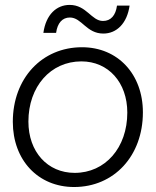

<svg xmlns="http://www.w3.org/2000/svg" viewBox="-20 -750 634 782"><path d="M281.7 11.7C444.3 11.7 562 -114.7 562 -292.5C562 -448.2 459.5 -557.6 314 -557.6C150.4 -557.6 32.2 -430.7 32.2 -253.9C32.2 -97.7 135.3 11.7 281.7 11.7ZM95.7 -254.9C95.7 -397.5 186 -500 311.5 -500C421.4 -500 498.5 -414.1 498.5 -291.5C498.5 -148.4 408.7 -45.9 284.2 -45.9C173.3 -45.9 95.7 -131.8 95.7 -254.9ZM156.7 -616.2H208.5C213.9 -656.2 233.9 -678.7 264.6 -678.7C313 -678.7 331.5 -613.3 400.9 -613.3C455.1 -613.3 497.6 -654.8 507.8 -727.1H456.5C451.2 -687.5 431.6 -664.6 399.4 -664.6C352.5 -664.6 332.5 -730 263.7 -730C210 -730 167 -690.4 156.7 -616.2Z"/></svg>

Font: Guggenheim Sans Display Light
Style: Italic
Weight: 300
Italic angle: -7°
Designer: Modified by Tom Baber under direction of Pentagram Design 2023
Foundry: rsms
Version: Version 1.001;Glyphs 3.1.2 (3151)